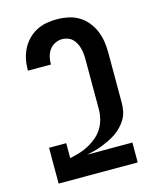

<svg xmlns="http://www.w3.org/2000/svg" viewBox="-112 -820 724 896"><g transform="rotate(-15 250.0 -371.5)"><path d="M59 0V-173H142V-101Q166 -106 189.5 -113Q213 -120 234 -131.5Q255 -143 274 -159Q293 -175 305.5 -195.5Q318 -216 324 -239.5Q330 -263 330 -287V-530Q330 -543 328.5 -556.5Q327 -570 323.5 -583Q320 -596 313.5 -608Q307 -620 297.5 -629Q288 -638 275 -642.5Q262 -647 249 -647Q231 -647 214.5 -639Q198 -631 187.5 -616.5Q177 -602 172.5 -584.5Q168 -567 168 -549V-546H57V-552Q57 -578 62.5 -603Q68 -628 79.5 -650.5Q91 -673 109 -691.5Q127 -710 150 -722Q173 -734 198 -738.5Q223 -743 249 -743Q276 -743 303 -737.5Q330 -732 353.5 -718Q377 -704 394.5 -682.5Q412 -661 422.5 -636Q433 -611 437 -584Q441 -557 441 -530V-287Q441 -268 437 -248Q433 -228 423 -211Q413 -194 399.5 -179.5Q386 -165 369.5 -153.5Q353 -142 335.5 -133.5Q318 -125 299.5 -117.5Q281 -110 262 -105Q243 -100 223 -96H441V0Z"/></g></svg>

Font: Iosevka
Style: Bold
Weight: 700
Monospace: yes
Designer: Belleve Invis
Foundry: Belleve Invis
Version: Version 32.5.0; ttfautohint (v1.8.4)